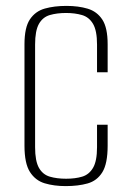

<svg xmlns="http://www.w3.org/2000/svg" viewBox="-20 -619 440 651"><path d="M203 12Q163 12 131.5 2.5Q100 -7 81.5 -36Q63 -65 63 -125V-469Q63 -526 81.5 -553.5Q100 -581 132 -590Q164 -599 205 -599Q246 -599 277.5 -589.5Q309 -580 327 -552.5Q345 -525 345 -469V-374H309V-468Q309 -515 295.5 -538Q282 -561 258 -568Q234 -575 204 -575Q173 -575 149 -568Q125 -561 112 -538Q99 -515 99 -468V-120Q99 -73 112 -50Q125 -27 149 -20Q173 -13 204 -13Q235 -13 258.5 -20Q282 -27 295.5 -50Q309 -73 309 -120V-196H345V-125Q345 -64 327 -35Q309 -6 277 3Q245 12 203 12Z"/></svg>

Font: Alumni Sans ExtraLight
Style: Regular
Weight: 250
Version: Version 1.018